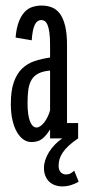

<svg xmlns="http://www.w3.org/2000/svg" viewBox="-20 -498 311 691"><path d="M36.1 -362.8Q39.1 -397.9 47.9 -420.2Q56.6 -442.4 69.1 -455.3Q81.5 -468.3 97.2 -473.1Q112.8 -478 129.9 -478Q148.9 -478 165.5 -471.9Q182.1 -465.8 194.6 -450Q207 -434.1 214.1 -406.2Q221.2 -378.4 221.2 -335V-55.2H261.2V0Q240.7 13.7 227.3 26.4Q213.9 39.1 205.8 51Q197.8 63 194.3 74.7Q190.9 86.4 190.9 98.1Q190.9 113.8 198.5 121.8Q206.1 129.9 217.8 129.9Q227.1 129.9 233.9 126Q240.7 122.1 247.1 116.2L263.2 155.8Q250.5 163.6 235.4 168.2Q220.2 172.9 203.1 172.9Q190.9 172.9 179.2 168.9Q167.5 165 158.4 157Q149.4 148.9 143.8 136.2Q138.2 123.5 138.2 106Q138.2 92.8 142.8 78.4Q147.5 64 156 50Q164.6 36.1 176.8 23.2Q189 10.3 204.1 0H160.2V-32.2Q146 -9.3 131.3 2Q116.7 13.2 92.8 13.2Q78.1 13.2 64.9 4.4Q51.8 -4.4 41.5 -21.7Q31.2 -39.1 25.1 -64.7Q19 -90.3 19 -124Q19 -171.9 29.8 -202.4Q40.5 -232.9 59.6 -251.2Q78.6 -269.5 104.2 -278.1Q129.9 -286.6 160.2 -291V-335.9Q160.2 -365.2 157.5 -382.8Q154.8 -400.4 150.4 -409.9Q146 -419.4 140.4 -422.6Q134.8 -425.8 128.9 -425.8Q113.3 -425.8 105 -408.4Q96.7 -391.1 94.2 -353ZM160.2 -244.1Q134.3 -241.7 118.4 -233.6Q102.5 -225.6 93.8 -211.2Q85 -196.8 82 -175.8Q79.1 -154.8 79.1 -127Q79.1 -84 87.9 -61.5Q96.7 -39.1 111.8 -39.1Q118.2 -39.1 125.2 -43.9Q132.3 -48.8 138.9 -57.1Q145.5 -65.4 151.1 -76.9Q156.7 -88.4 160.2 -101.1Z"/></svg>

Font: Stint Ultra Condensed
Style: Regular
Weight: 400
Width: 1
Designer: Astigmatic (AOETI)
Foundry: Astigmatic (AOETI)
Version: Version 1.000